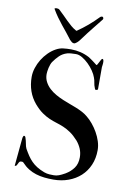

<svg xmlns="http://www.w3.org/2000/svg" viewBox="-99 -971 714 1035"><g transform="rotate(10 258.5 -453.5)"><path d="M56.6 -522.9Q56.6 -547.4 64.7 -572.3Q72.8 -597.2 86.4 -619.4Q100.1 -641.6 118.4 -659.9Q136.7 -678.2 157.2 -689.5Q176.8 -700.7 197 -703.1Q217.3 -705.6 240.7 -705.6Q267.1 -705.6 292.5 -699.5Q317.9 -693.4 341.8 -680.7Q343.8 -679.2 349.1 -675.8Q354.5 -672.4 361.1 -667.5Q367.7 -662.6 374.5 -657.5Q381.3 -652.3 386.7 -647.9Q388.7 -646 390.1 -646Q390.6 -646 392.6 -647.9Q394 -649.9 396.2 -654.1Q398.4 -658.2 400.9 -662.8Q403.3 -667.5 405.5 -671.6Q407.7 -675.8 408.7 -677.2Q409.7 -679.7 411.4 -681.6Q413.1 -683.6 413.6 -683.6Q413.6 -684.1 415.5 -684.1Q418.5 -684.1 419.9 -681.9Q421.4 -679.7 422.1 -676.8Q422.9 -673.8 422.9 -670.7Q422.9 -667.5 422.9 -665.5V-662.1Q422.9 -661.1 422.6 -658.2Q422.4 -655.3 421.9 -651.6Q421.4 -647.9 421.1 -645Q420.9 -642.1 420.4 -641.1V-520.5Q420.4 -516.6 417 -515.1Q413.6 -513.7 411.1 -513.7Q405.8 -513.7 404.8 -515.9Q403.8 -518.1 401.9 -523.9Q396.5 -536.6 394.8 -550Q393.1 -563.5 387.7 -577.6Q382.3 -593.8 369.6 -612.5Q356.9 -631.3 340.3 -647.5Q323.7 -663.6 305.7 -674.3Q287.6 -685.1 271 -685.1Q240.2 -685.1 223.6 -680.7Q198.7 -673.3 181.9 -657Q165 -640.6 150.9 -620.1Q147 -614.3 143.6 -605.2Q140.1 -596.2 137.9 -586.2Q135.7 -576.2 134.5 -566.9Q133.3 -557.6 133.3 -551.8Q133.3 -528.3 143.3 -509.3Q153.3 -490.2 169.4 -475.3Q185.5 -460.4 205.8 -449Q226.1 -437.5 246.6 -429.2Q264.2 -421.9 283 -415Q301.8 -408.2 320.1 -400.9Q338.4 -393.6 355.2 -384.8Q372.1 -376 385.3 -364.7Q401.9 -351.6 418 -332.3Q434.1 -313 447 -290.3Q460 -267.6 467.8 -243.2Q475.6 -218.8 475.6 -195.3Q475.6 -149.9 459.7 -113.3Q443.8 -76.7 415.8 -51Q387.7 -25.4 349.6 -11.5Q311.5 2.4 267.6 2.4Q241.7 2.4 217.5 -0.2Q193.4 -2.9 171.4 -9.8Q149.4 -16.6 129.9 -28.8Q110.4 -41 92.8 -60.1Q90.8 -62.5 87.6 -63Q84.5 -63.5 82.5 -63.5Q74.2 -63.5 70.8 -59.1Q67.4 -54.7 65.2 -49.1Q63 -43.5 60.1 -39.1Q57.1 -34.7 49.8 -34.7L62.5 -168.9Q63.5 -175.3 64 -184.1Q64.5 -192.9 66.4 -195.8Q67.9 -202.6 71.8 -202.6Q77.6 -202.6 80.1 -195.3Q83 -187 85 -179Q86.9 -170.9 88.4 -163.1Q89.8 -155.3 91.6 -148.4Q93.3 -141.6 96.2 -136.2Q107.4 -116.2 117.9 -100.6Q128.4 -85 141.4 -71.8Q154.3 -58.6 171.4 -47.9Q188.5 -37.1 212.9 -27.8Q228 -22.5 241.7 -21.7Q255.4 -21 266.6 -21Q280.3 -21 293.9 -26.1Q307.6 -31.2 326.7 -42Q354.5 -58.6 371.1 -81.8Q387.7 -105 387.7 -140.1Q387.7 -165 378.7 -186.5Q369.6 -208 354 -226.6Q331.5 -251.5 311 -265.4Q290.5 -279.3 270.8 -287.6Q251 -295.9 231.4 -301.8Q211.9 -307.6 191.7 -316.4Q171.4 -325.2 150.4 -339.8Q129.4 -354.5 106.4 -380.9Q56.6 -439.5 56.6 -522.9ZM114.7 -904.8Q114.3 -905.3 114.3 -906.2Q114.3 -908.7 119.4 -909.4Q124.5 -910.2 126 -910.2Q136.2 -910.2 141.6 -904.8Q155.8 -892.1 168.7 -878.9Q181.6 -865.7 194.3 -853.3Q207 -840.8 220.2 -829.6Q233.4 -818.4 248.5 -810.1Q250.5 -809.1 251 -809.1Q251.5 -809.1 253.4 -810.1Q282.7 -830.1 310.3 -853.5Q337.9 -877 364.7 -904.8Q367.2 -907.2 369.6 -907.7Q372.1 -908.2 376.5 -908.2Q378.4 -908.2 380.4 -905Q382.3 -901.9 382.3 -898.4Q382.3 -896.5 381.3 -894.5Q371.1 -881.3 360.8 -868.7Q350.6 -856 338.4 -840.8Q326.2 -825.7 311.5 -806.6Q296.9 -787.6 278.3 -762.2Q275.9 -759.3 272.5 -755.4Q269 -751.5 265.1 -748.3Q261.2 -745.1 257.1 -742.7Q252.9 -740.2 250 -740.2Q243.2 -740.2 237.3 -744.6Q231.4 -749 226.1 -754.9Q211.9 -773.9 197.8 -791.3Q183.6 -808.6 169.4 -826.2Q155.3 -843.8 141.6 -862.8Q127.9 -881.8 114.7 -904.8Z"/></g></svg>

Font: IM FELL French Canon
Style: Regular
Weight: 400
Designer: Igino Marini
Foundry: Igino Marini,
Version: 3.00